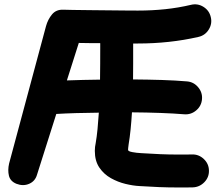

<svg xmlns="http://www.w3.org/2000/svg" viewBox="-20 -765 977 866"><path d="M930.7 -688Q938 -658.2 921.6 -631.8Q905.3 -605.5 875.5 -598.6Q809.6 -583.5 741.5 -576.2Q673.3 -568.8 602.5 -568.8Q595.7 -568.8 580.6 -568.8Q580.6 -557.6 580.6 -546.4Q580.6 -513.2 580.6 -477.8Q580.6 -442.4 580.1 -406.7Q646.5 -406.2 709.2 -404.3Q772 -402.3 823.2 -397.9Q853.5 -395.5 873.5 -371.8Q893.6 -348.1 891.1 -317.9Q888.7 -287.1 865 -267.1Q841.3 -247.1 811 -249.5Q764.2 -253.4 702.6 -255.6Q641.1 -257.8 575.2 -258.3Q572.8 -218.3 569.1 -181.6Q565.4 -145 560.1 -113.3Q558.6 -102.1 558.1 -96.9Q557.6 -91.8 557.6 -88.9Q557.6 -82.5 576.9 -78.9Q596.2 -75.2 617.7 -74.2Q664.1 -71.3 702.9 -69.6Q741.7 -67.9 787.1 -67.9Q802.7 -67.9 816.9 -67.9Q831.1 -67.9 846.2 -68.4Q876.5 -69.3 899.2 -47.9Q921.9 -26.4 922.4 3.9Q923.3 34.7 901.6 56.9Q879.9 79.1 849.6 80.1Q833.5 80.6 818.1 80.6Q802.7 80.6 787.1 80.6Q739.3 80.6 697.5 78.9Q655.8 77.1 608.9 74.2Q580.6 72.8 546.1 64.5Q511.7 56.2 480.2 38.6Q448.7 21 428.2 -9Q407.7 -39.1 407.7 -84.5Q407.7 -94.2 408.7 -102.5Q409.7 -110.8 411.6 -119.6Q416.5 -147.5 419.9 -182.6Q423.3 -217.8 425.8 -256.8Q374.5 -256.3 323.2 -254.9Q272 -253.4 233.9 -251L147 22.9Q138.7 52.2 111.6 64Q84.5 75.7 54.2 64Q26.4 52.7 20.3 27.6Q14.2 2.4 21 -27.3L187.5 -647Q195.8 -677.2 214.6 -700Q233.4 -722.7 266.1 -721.2Q275.4 -720.7 309.1 -720.2Q342.8 -719.7 388.2 -719.2Q433.6 -718.8 479 -718.3Q524.4 -717.8 558.6 -717.5Q592.8 -717.3 602.5 -717.3Q666 -717.3 725.8 -723.6Q785.6 -730 841.3 -743.2Q871.6 -750.5 897.7 -734.1Q923.8 -717.8 930.7 -688ZM335.4 -571.3 281.7 -402.3Q316.9 -403.8 355.2 -404.5Q393.6 -405.3 431.2 -405.8Q431.6 -442.4 431.9 -477.8Q432.1 -513.2 432.1 -546.4Q432.1 -558.1 432.1 -570.3Q406.7 -570.3 382.1 -570.6Q357.4 -570.8 335.4 -571.3Z"/></svg>

Font: Mikhak-DS2-FD ExtraBold
Style: Regular
Weight: 800
Designer: Amin Abedi
Version: Version 3.2